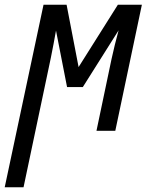

<svg xmlns="http://www.w3.org/2000/svg" viewBox="-57 -556 634 816"><path d="M-37 240H43L159 -310C167 -349 175 -392 181 -426L228 -186H295L447 -427C436 -387 426 -346 417 -305L353 0H433L546 -536H444L277 -271L226 -536H128Z"/></svg>

Font: Noto Sans Display SemiCondensed
Style: Italic
Weight: 400
Width: 4
Italic angle: -12°
Designer: Monotype Design Team
Foundry: Monotype Imaging Inc.
Version: Version 1.900